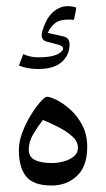

<svg xmlns="http://www.w3.org/2000/svg" viewBox="-20 -594 339 614"><path d="M205.4 -531.4 216.4 -530.6Q219.3 -543.5 221.3 -553.4Q223.3 -563.3 223.7 -569.9Q217.1 -572.1 210.5 -573.2Q203.9 -574.3 197.7 -574.3Q182.6 -574.3 170.9 -569.1Q132.4 -553 115.5 -495Q113.3 -488.1 113.3 -481.5Q113.3 -465 130.5 -460.6Q148.9 -455.8 165.4 -451.4Q181.9 -447 181.9 -438.6Q181.9 -434.9 178.2 -430.9Q161 -410.7 102.7 -410.7Q88.7 -410.7 76.6 -413.5Q64.5 -416.2 54.3 -421L40.7 -384.3Q53.9 -378.8 69.5 -376.1Q85.1 -373.3 102.3 -373.3Q162.8 -373.3 187.4 -406.3Q202.4 -425.7 202.4 -452.1Q202.4 -473 183.4 -477.4L132.7 -488.8Q141.2 -507.9 155.7 -519.6Q170.2 -531.4 198.4 -531.4ZM117.3 -210.5Q141.9 -200.2 167.8 -187Q193.6 -173.8 211.4 -157.7Q229.2 -141.5 229.2 -121.7Q229.2 -104.5 216 -93.7Q202.8 -82.9 183.5 -77.7Q164.3 -72.6 145.9 -72.6Q110.7 -72.6 91.3 -82.5Q71.9 -92.4 71.9 -115.5Q71.9 -140.4 86.2 -164.8Q100.5 -189.2 117.3 -210.5ZM145.2 -0.7Q193.3 -0.7 226.1 -31.4Q258.9 -62 258.9 -124.3Q258.9 -164.3 242.9 -194.2Q227 -224.1 204.3 -244.2Q181.5 -264.4 160.6 -274.5Q139.7 -284.6 130.2 -284.6Q123.6 -284.6 109.1 -268.2Q94.6 -251.9 78.7 -226.1Q62.7 -200.2 51.5 -170.7Q40.3 -141.2 40.3 -114.8Q40.3 -57.9 64 -29.3Q87.6 -0.7 145.2 -0.7Z"/></svg>

Font: Parastoo
Style: Regular
Weight: 400
Foundry: Saber Rastikerdar (saber.rastikerdar@gmail.com)
Version: Version 3.000